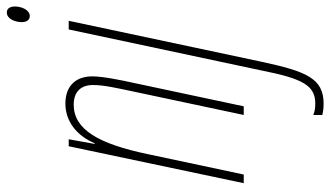

<svg xmlns="http://www.w3.org/2000/svg" viewBox="-228 -524 992 577"><g transform="rotate(-90 268.5 -236.0)"><path d="M508 -643C528 -643 537 -670 537 -687C537 -704 530 -712 519 -712C499 -712 490 -686 490 -667C490 -652 497 -643 508 -643ZM6 0H32L93 -287C124 -436 167 -511 242 -511C278 -511 301 -492 301 -453C301 -419 291 -378 283 -339L211 0H237L307 -329C316 -370 327 -424 327 -455C327 -509 294 -536 245 -536C193 -536 149 -503 126 -448H124L138 -526H117ZM245 240C321 240 342 188 371 53L494 -526H468L345 52C320 179 299 215 245 215C230 215 221 213 211 209V236C218 238 230 240 245 240Z"/></g></svg>

Font: Noto Sans ExtraCondensed Thin
Style: Italic
Weight: 100
Width: 2
Italic angle: -12°
Designer: Monotype Design Team
Foundry: Monotype Imaging Inc.
Version: Version 2.013